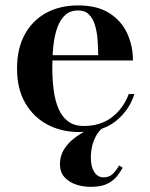

<svg xmlns="http://www.w3.org/2000/svg" viewBox="-20 -490 569 727"><path d="M280.5 10Q213 10 159.8 -18.2Q106.5 -46.5 75.5 -100Q44.5 -153.5 44.5 -230Q44.5 -306.5 74 -360Q103.5 -413.5 155.5 -441.5Q207.5 -469.5 275.5 -469.5Q348.5 -469.5 394.2 -440.2Q440 -411 461.8 -363.2Q483.5 -315.5 483.5 -261H111.5V-281H352Q351.5 -308.5 349.5 -338.2Q347.5 -368 340 -393.5Q332.5 -419 317.2 -434.8Q302 -450.5 275.5 -450.5Q246 -450.5 227 -433.2Q208 -416 197.2 -386Q186.5 -356 182.2 -317.5Q178 -279 178 -236Q178 -189.5 183.2 -149.2Q188.5 -109 201.5 -78.5Q214.5 -48 237.8 -30.5Q261 -13 297 -13Q362 -13 405.2 -47.2Q448.5 -81.5 467.5 -134H489Q469.5 -72.5 418.2 -31.2Q367 10 280.5 10ZM324 217.5Q294 217.5 267.2 208.5Q240.5 199.5 223.8 180.5Q207 161.5 207 131.5Q207 101.5 221.5 77.2Q236 53 260 34.2Q284 15.5 312 2.2Q340 -11 367 -19L372.5 -7.5Q360 -0.5 349 15.8Q338 32 331 55.5Q324 79 324 107.5Q324 141.5 337 161.5Q350 181.5 372.5 181.5Q394 181.5 407.2 168.2Q420.5 155 431 136.5L444.5 145Q437 159 424 176Q411 193 387.5 205.2Q364 217.5 324 217.5Z"/></svg>

Font: Bodoni Moda 11pt SemiBold
Style: Regular
Weight: 600
Designer: Owen Earl
Foundry: indestructible type
Version: Version 2.004